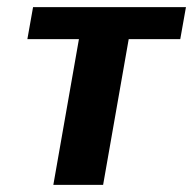

<svg xmlns="http://www.w3.org/2000/svg" viewBox="-20 -520 543 540"><path d="M130 0 202 -410H57L73 -500H503L487 -410H342L270 0Z"/></svg>

Font: Scada
Style: Bold Italic
Weight: 700
Italic angle: -10°
Version: Version 4.000